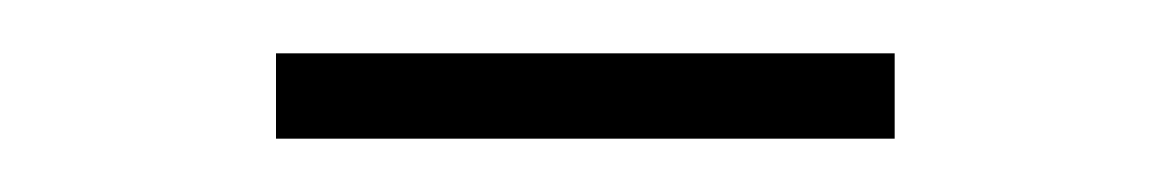

<svg xmlns="http://www.w3.org/2000/svg" viewBox="-20 -316 439 72"><path d="M83.5 -264V-296H315.5V-264Z"/></svg>

Font: Encode Sans Thin
Style: Regular
Weight: 250
Designer: Multiple Designers
Foundry: Impallari Type
Version: Version 2.000